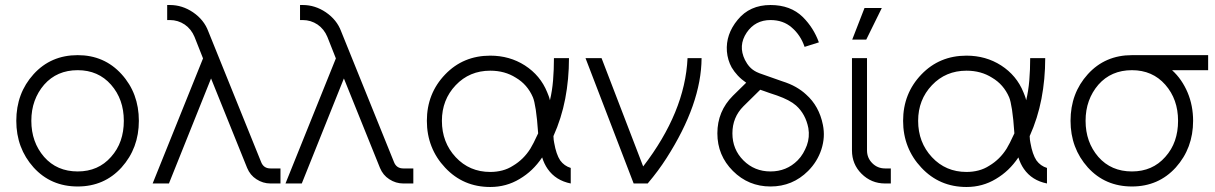

<svg xmlns="http://www.w3.org/2000/svg" viewBox="-20 -732 4849 766"><path d="M290 -512Q183 -512 114 -436Q45 -360 45 -250Q45 -141 114 -64Q183 12 290 12Q396 12 465 -64Q534 -141 534 -250Q534 -360 465 -436Q396 -512 290 -512ZM290 -452Q372 -452 423 -394Q474 -336 474 -250Q474 -207 461.5 -171Q449 -135 423 -106Q372 -48 290 -48Q207 -48 156 -106Q105 -165 105 -250Q105 -293 118 -329Q131 -365 156 -394Q207 -452 290 -452Z M647 -712V-652H658Q690 -652 717 -634Q743 -616 756 -585L790 -499L589 0H654L822 -419L966 -62Q978 -33 1003 -17Q1029 0 1059 0H1099V-60H1059Q1032 -60 1022 -85L811 -607Q794 -653 750 -683Q707 -712 658 -712Z M1177 -712V-652H1188Q1220 -652 1247 -634Q1273 -616 1286 -585L1320 -499L1119 0H1184L1352 -419L1496 -62Q1508 -33 1533 -17Q1559 0 1589 0H1629V-60H1589Q1562 -60 1552 -85L1341 -607Q1324 -653 1280 -683Q1237 -712 1188 -712Z M1936 -510Q1828 -510 1756 -435Q1683 -359 1683 -250Q1683 -195 1701.5 -148Q1720 -101 1756 -63Q1828 14 1936 14Q2000 14 2053 -18Q2080 -34 2102 -55Q2124 -76 2143 -104Q2147 -91 2152.5 -79.5Q2158 -68 2165 -58Q2181 -35 2204 -20.5Q2227 -6 2257 0V-62Q2244 -66 2233.5 -73.5Q2223 -81 2215 -92Q2207 -104 2201 -121.5Q2195 -139 2191 -162Q2190 -167 2189 -174Q2188 -181 2188 -189Q2220 -260 2235 -338Q2250 -416 2250 -500H2190Q2190 -454 2186.5 -411.5Q2183 -369 2174 -332Q2172 -341 2169 -349Q2166 -357 2163 -364Q2136 -431 2074 -471Q2013 -510 1936 -510ZM1936 -450Q1994 -450 2038 -422Q2084 -395 2106 -344Q2112 -330 2117.5 -294.5Q2123 -259 2127 -200Q2117 -178 2109 -162.5Q2101 -147 2096 -139Q2069 -96 2027 -71Q2007 -58 1984 -52Q1961 -46 1936 -46Q1853 -46 1798 -105Q1743 -164 1743 -250Q1743 -334 1798 -392Q1853 -450 1936 -450Z M2316 -500 2508 0H2564Q2586 -26 2604.5 -51Q2623 -76 2639 -101Q2778 -318 2779 -500H2723Q2718 -392 2673.5 -284Q2629 -176 2546 -68L2380 -500Z M3054 -712Q2971 -712 2923 -653Q2875 -595 2880 -527Q2883 -492 2899 -463Q2909 -446 2923.5 -430.5Q2938 -415 2957 -402L2904 -350Q2842 -288 2842 -200Q2842 -112 2904 -50Q2966 12 3054 12Q3142 12 3204 -50Q3241 -87 3257 -136Q3265 -161 3266.5 -185Q3268 -209 3263 -234Q3248 -309 3196 -355Q3179 -371 3155.5 -384.5Q3132 -398 3100 -408Q3056 -424 3030.5 -432.5Q3005 -441 2998 -445Q2982 -453 2971 -465Q2960 -477 2952 -493Q2924 -550 2959 -602Q2993 -652 3054 -652Q3105 -652 3139 -622Q3174 -592 3190 -545L3247 -563Q3226 -621 3183 -664Q3134 -712 3054 -712ZM3013 -374Q3020 -372 3029 -368.5Q3038 -365 3050 -361Q3062 -357 3069.5 -354.5Q3077 -352 3080 -351Q3131 -333 3156 -311Q3194 -277 3205 -221Q3211 -185 3199 -152Q3193 -136 3184 -120.5Q3175 -105 3162 -92Q3118 -48 3054 -48Q2990 -48 2946 -92Q2902 -136 2902 -200Q2902 -264 2946 -308Z M3379 -500V-132Q3379 -77 3417 -39Q3456 0 3511 0H3534V-60H3511Q3481 -60 3460 -81Q3439 -102 3439 -132V-500ZM3380 -574H3436L3498 -700H3429Z M3836 -510Q3728 -510 3656 -435Q3583 -359 3583 -250Q3583 -195 3601.5 -148Q3620 -101 3656 -63Q3728 14 3836 14Q3900 14 3953 -18Q3980 -34 4002 -55Q4024 -76 4043 -104Q4047 -91 4052.5 -79.5Q4058 -68 4065 -58Q4081 -35 4104 -20.5Q4127 -6 4157 0V-62Q4144 -66 4133.5 -73.5Q4123 -81 4115 -92Q4107 -104 4101 -121.5Q4095 -139 4091 -162Q4090 -167 4089 -174Q4088 -181 4088 -189Q4120 -260 4135 -338Q4150 -416 4150 -500H4090Q4090 -454 4086.5 -411.5Q4083 -369 4074 -332Q4072 -341 4069 -349Q4066 -357 4063 -364Q4036 -431 3974 -471Q3913 -510 3836 -510ZM3836 -450Q3894 -450 3938 -422Q3984 -395 4006 -344Q4012 -330 4017.5 -294.5Q4023 -259 4027 -200Q4017 -178 4009 -162.5Q4001 -147 3996 -139Q3969 -96 3927 -71Q3907 -58 3884 -52Q3861 -46 3836 -46Q3753 -46 3698 -105Q3643 -164 3643 -250Q3643 -334 3698 -392Q3753 -450 3836 -450Z M4496 -512Q4389 -512 4320 -436Q4251 -360 4251 -250Q4251 -141 4320 -64Q4389 12 4496 12Q4602 12 4671 -64Q4740 -141 4740 -250Q4740 -280 4734.5 -308.5Q4729 -337 4718 -363Q4707 -389 4691.5 -411.5Q4676 -434 4656 -452H4800V-512ZM4496 -452Q4578 -452 4629 -394Q4680 -336 4680 -250Q4680 -207 4667.5 -171Q4655 -135 4629 -106Q4578 -48 4496 -48Q4413 -48 4362 -106Q4311 -165 4311 -250Q4311 -293 4324 -329Q4337 -365 4362 -394Q4413 -452 4496 -452Z"/></svg>

Font: Unageo
Style: Light
Weight: 300
Designer: Richard Sepsi
Foundry: Richard Sepsi
Version: Version 2.000